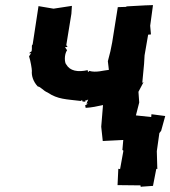

<svg xmlns="http://www.w3.org/2000/svg" viewBox="-20 -555 668 753"><path d="M330 -277 327 -272C331 -278 324 -267 324 -280C285 -271 254 -277 240 -302C233 -308 231 -341 243 -358L235 -370L245 -371L240 -378L260 -501L262 -532L190 -521L131 -531L108 -380L106 -379L105 -375V-363L104 -354C91 -345 93 -346 102 -346C99 -341 99 -343 94 -334C100 -316 105 -285 105 -277C103 -259 110 -235 128 -216C141 -214 148 -200 167 -192C207 -165 240 -166 297 -159C303 -166 304 -158 303 -157C305 -158 311 -154 316 -158C308 -162 316 -158 326 -165L319 -148L326 -149L314 -142L316 -132C338 -133 362 -138 384 -143L377 -58L383 -2L502 -8V-39L507 -79L526 -153L523 -195L543 -233L538 -230L545 -304L547 -338L561 -419L572 -420L569 -454L580 -535L550 -534L477 -530L474 -528L442 -527L420 -389L413 -354L403 -315L407 -281C385 -279 357 -269 330 -277ZM580 174 593 107 597 108 595 38 605 -33 612 -42 628 -100 574 -107 573 -96 489 -105 466 -35 460 33 464 36 451 108 444 107 441 171 531 172 532 178 537 177Z"/></svg>

Font: Asimov Print
Style: DIt
Weight: 250
Width: 0
Designer: Google
Version: Version 2.000980: 2014